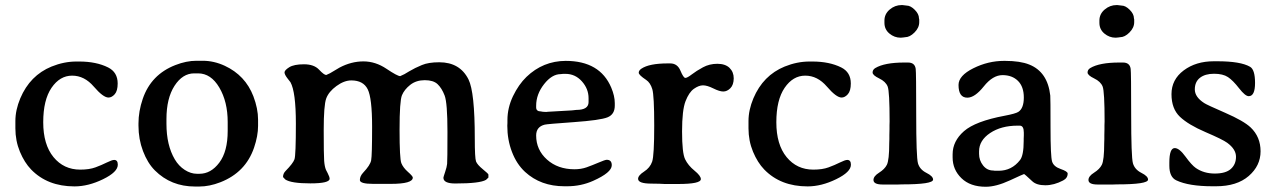

<svg xmlns="http://www.w3.org/2000/svg" viewBox="-20 -713 4945 744"><path d="M400.4 -335Q379.9 -335 343.5 -377.4Q307.1 -419.9 259.5 -419.9Q211.9 -419.9 179.7 -372.8Q147.5 -325.7 147.5 -239.3Q147.5 -152.8 187.3 -104.2Q227.1 -55.7 291 -55.7Q326.2 -55.7 349.9 -64.5Q373.5 -73.2 393.8 -83.3Q414.1 -93.3 422.4 -93.3Q436.5 -93.3 436.5 -74.7Q436.5 -46.4 379.4 -18.6Q322.3 9.3 268.6 9.3Q164.1 9.3 100.6 -56.2Q74.7 -83 57.1 -125.2Q39.6 -167.5 39.6 -215.8V-239.7Q39.6 -240.7 39.6 -242.2Q39.6 -243.2 39.6 -244.1Q39.6 -286.6 58.6 -332Q96.2 -420.9 179.7 -455.1Q228 -474.6 275.9 -474.6H287.1Q353 -474.6 398.9 -451.7Q436 -433.1 436 -389.6Q436 -360.8 424.6 -347.9Q413.1 -335 400.4 -335Z M625 -251.5V-233.4Q625 -150.4 657.2 -95.7Q672.4 -69.8 695.8 -54.7Q719.2 -39.6 743.2 -39.6H752.9Q797.4 -39.6 829.8 -82.8Q862.3 -126 862.3 -205.6V-240.2Q862.3 -318.8 829.8 -373.8Q797.4 -428.7 747.6 -428.7H732.4Q687.5 -428.7 656.2 -380.4Q625 -332 625 -251.5ZM980 -249.5V-225.1Q980 -186.5 964.4 -140.6Q931.6 -44.9 834 -6.8Q791.5 9.8 752 9.8H735.8Q642.6 9.8 580.1 -52.7Q551.8 -81.1 534.2 -127.4Q516.6 -173.8 516.6 -226.1V-234.4Q516.6 -281.7 533.2 -330.1Q565.4 -424.3 659.7 -460.9Q702.1 -477.5 741.2 -477.5H765.6Q809.1 -477.5 851.1 -458Q930.7 -420.9 961.9 -339.8Q980 -292 980 -249.5Z M1341.3 -401.4Q1313.5 -401.4 1283.7 -379.6Q1253.9 -357.9 1244.1 -331.5Q1234.4 -305.2 1234.4 -208.7Q1234.4 -112.3 1236.1 -89.8Q1237.8 -67.4 1243.2 -54.7L1249.5 -42.5Q1257.3 -27.3 1257.3 -20.5Q1257.3 -2.4 1182.6 -2.4Q1107.9 -2.4 1085.4 -17.6L1076.7 -26.9Q1076.7 -40.5 1086.4 -50.3Q1115.7 -80.1 1121.1 -95.7Q1126.5 -111.3 1126.5 -234.1Q1126.5 -356.9 1105.5 -394.5L1095.2 -407.7Q1082.5 -423.8 1082.5 -432.4Q1082.5 -440.9 1100.8 -452.4Q1119.1 -463.9 1158 -463.9Q1196.8 -463.9 1216.3 -443.1Q1235.8 -422.4 1244.1 -422.4L1258.8 -429.2L1295.9 -451.2Q1341.3 -475.1 1388.2 -475.1Q1435.1 -475.1 1477.5 -446.5Q1520 -418 1530.8 -418L1547.4 -425.8L1565.4 -436.5Q1588.4 -450.2 1614.7 -460.9Q1640.1 -471.7 1682.1 -471.7Q1762.2 -471.7 1795.4 -405.3Q1819.8 -356.4 1819.8 -176.8Q1819.8 -99.6 1824.7 -87.2Q1829.6 -74.7 1851.1 -57.1Q1872.6 -39.6 1872.6 -36.6V-24.9L1863.3 -16.1Q1839.8 -2 1744.1 -2Q1698.2 -2 1698.2 -24.4Q1698.2 -26.9 1704.8 -46.4Q1711.4 -65.9 1712.6 -77.9Q1713.9 -89.8 1713.9 -202.1Q1713.9 -314.5 1702.9 -343Q1691.9 -371.6 1675.5 -387Q1659.2 -402.3 1626 -402.3Q1592.8 -402.3 1569.8 -384.3Q1546.9 -366.2 1537.6 -344Q1528.3 -321.8 1528.3 -210Q1528.3 -98.1 1535.2 -80.8Q1542 -63.5 1560.8 -46.9Q1579.6 -30.3 1579.6 -24.9Q1579.6 -0.5 1494.1 -0.5H1425.8Q1374.5 -0.5 1374.5 -15.4Q1374.5 -30.3 1387.2 -43.9Q1414.6 -72.8 1418.2 -91.6Q1421.9 -110.4 1421.9 -221.7Q1421.9 -333 1404.8 -367.2Q1387.7 -401.4 1341.3 -401.4Z M2260.7 -317.4V-332.5Q2260.7 -368.7 2234.9 -397.7Q2209 -426.8 2171.4 -426.8H2162.1Q2155.3 -425.8 2152.8 -425.8Q2118.7 -425.8 2088.1 -386.7Q2057.6 -347.7 2057.6 -303.2V-296.9Q2057.6 -281.2 2076.2 -281.2Q2083.5 -279.8 2084 -279.8L2095.2 -279.3H2098.1L2101.6 -279.8L2195.8 -285.2L2213.4 -287.1Q2260.7 -287.1 2260.7 -317.4ZM2057.6 -188Q2057.6 -132.3 2099.6 -94.7Q2141.6 -57.1 2206.1 -57.1Q2231.9 -57.1 2253.2 -64.7Q2274.4 -72.3 2299.6 -83Q2324.7 -93.8 2331.1 -93.8Q2350.6 -93.8 2350.6 -72.8Q2350.6 -44.4 2278.3 -12.2Q2231.4 8.8 2177.7 8.8H2167Q2075.2 8.8 2014.6 -46.9Q1981.9 -77.1 1963.9 -124.3Q1945.8 -171.4 1945.8 -225.6L1946.3 -236.8V-248Q1946.3 -294.9 1967.8 -340.3Q1989.7 -385.7 2020 -415Q2084 -476.6 2171.9 -477.1Q2304.7 -477.1 2348.6 -373.5Q2362.3 -340.8 2362.3 -313.5V-303.7Q2362.3 -270 2334.5 -258.5Q2306.6 -247.1 2203.1 -239.7Q2099.6 -232.4 2090.8 -230Q2057.6 -221.7 2057.6 -188Z M2695.8 -19Q2695.8 0 2607.4 0H2555.7L2535.2 -1L2504.4 -1.5Q2452.6 -1.5 2452.6 -20Q2452.6 -33.2 2475.8 -48.1Q2499 -63 2507.1 -86.7Q2515.1 -110.4 2515.1 -226.6Q2515.1 -342.8 2507.6 -367.7Q2500 -392.6 2483.9 -403.3Q2455.1 -422.4 2455.1 -431.2Q2455.1 -439.9 2465.3 -446.8Q2495.6 -467.3 2567.9 -467.3H2577.1Q2605 -467.3 2616.7 -439.2Q2628.4 -411.1 2635.7 -411.1Q2643.1 -411.1 2660.9 -424.8Q2678.7 -438.5 2703.9 -452.1Q2729 -465.8 2759.8 -465.8Q2790.5 -465.8 2806.9 -450Q2823.2 -434.1 2823.2 -409.2Q2822.8 -383.8 2810.1 -371.1Q2797.4 -358.4 2782.7 -358.4Q2768.1 -358.4 2744.1 -370.4Q2720.2 -382.3 2704.1 -382.3Q2688 -382.3 2668.9 -368.9Q2649.9 -355.5 2636.5 -321Q2623 -286.6 2623 -203.4Q2623 -120.1 2634.8 -95.9Q2646.5 -71.8 2671.1 -51.8Q2695.8 -31.7 2695.8 -19Z M3241.2 -335Q3220.7 -335 3184.3 -377.4Q3147.9 -419.9 3100.3 -419.9Q3052.7 -419.9 3020.5 -372.8Q2988.3 -325.7 2988.3 -239.3Q2988.3 -152.8 3028.1 -104.2Q3067.9 -55.7 3131.8 -55.7Q3167 -55.7 3190.7 -64.5Q3214.4 -73.2 3234.6 -83.3Q3254.9 -93.3 3263.2 -93.3Q3277.3 -93.3 3277.3 -74.7Q3277.3 -46.4 3220.2 -18.6Q3163.1 9.3 3109.4 9.3Q3004.9 9.3 2941.4 -56.2Q2915.5 -83 2897.9 -125.2Q2880.4 -167.5 2880.4 -215.8V-239.7Q2880.4 -240.7 2880.4 -242.2Q2880.4 -243.2 2880.4 -244.1Q2880.4 -286.6 2899.4 -332Q2937 -420.9 3020.5 -455.1Q3068.8 -474.6 3116.7 -474.6H3127.9Q3193.8 -474.6 3239.7 -451.7Q3276.9 -433.1 3276.9 -389.6Q3276.9 -360.8 3265.4 -347.9Q3253.9 -335 3241.2 -335Z M3542 -627Q3542 -605.5 3523.7 -587.2Q3505.4 -568.8 3487.3 -568.8Q3483.4 -567.9 3481 -567.9L3470.2 -566.9Q3445.8 -566.9 3426.5 -583Q3407.2 -599.1 3407.2 -624.5V-633.3Q3407.2 -658.7 3427.5 -676Q3447.8 -693.4 3474.1 -693.4H3476.6L3493.2 -691.4Q3508.3 -691.4 3524.7 -675Q3541 -658.7 3541 -642.1L3542 -637.7ZM3371.6 -449.2Q3407.2 -470.7 3484.4 -470.7H3498.5Q3524.9 -470.7 3528.3 -446.3Q3530.3 -433.1 3530.3 -268.8Q3530.3 -104.5 3537.1 -80.3Q3543.9 -56.2 3569.8 -43.2Q3595.7 -30.3 3595.7 -17.1Q3595.7 1.5 3474.6 1.5L3460 2H3400.4Q3364.7 2 3364.7 -15.6Q3364.7 -30.3 3386.5 -43.9Q3408.2 -57.6 3416.5 -74.2Q3425.8 -92.3 3425.8 -158.7L3426.3 -174.3V-189.5L3426.8 -212.4V-227.5L3427.2 -242.7Q3427.2 -358.4 3419.7 -377.7Q3412.1 -397 3386.7 -409.2Q3361.3 -421.4 3361.3 -432.1Q3361.3 -442.9 3371.6 -449.2Z M3931.6 -226.1H3923.3Q3859.4 -226.1 3816.7 -197.5Q3773.9 -168.9 3773.9 -126.5V-116.7Q3773.9 -91.8 3789.3 -72Q3804.7 -52.2 3829.1 -52.2L3835 -51.3H3849.6Q3900.4 -51.3 3932.6 -92.8Q3946.8 -110.8 3946.8 -167Q3946.8 -171.4 3946.8 -175.8L3947.3 -187.5V-199.2Q3947.3 -226.1 3931.6 -226.1ZM3694.3 -383.8Q3694.3 -419.9 3751.7 -448.5Q3809.1 -477.1 3870.6 -477.1Q3872.6 -477.1 3874.5 -477.1Q3933.1 -477.1 3968.3 -462.9Q4039.6 -434.6 4049.8 -342.8Q4050.8 -333.5 4050.8 -220Q4050.8 -106.4 4056.9 -86.9Q4063 -67.4 4090.1 -58.1Q4117.2 -48.8 4117.2 -40.5Q4117.2 -22.9 4099.6 -13.7Q4064.5 4.9 4030.5 4.9Q3996.6 4.9 3980 -10.7Q3950.2 -38.6 3948.2 -38.6Q3946.3 -38.6 3893.1 -13.9Q3839.8 10.7 3799.8 10.7Q3739.7 10.7 3705.6 -22.5Q3671.4 -55.7 3671.4 -103V-115.2Q3671.4 -166 3715.3 -204.6Q3759.3 -243.2 3873.5 -264.6Q3915 -272.5 3925.8 -279.3Q3947.3 -293 3947.3 -335Q3947.3 -377 3924.8 -399.4Q3902.3 -421.9 3864.7 -421.9Q3827.1 -421.9 3792.2 -378.2Q3757.3 -334.5 3728.5 -334.5Q3694.3 -334.5 3694.3 -383.8Z M4375 -627Q4375 -605.5 4356.7 -587.2Q4338.4 -568.8 4320.3 -568.8Q4316.4 -567.9 4314 -567.9L4303.2 -566.9Q4278.8 -566.9 4259.5 -583Q4240.2 -599.1 4240.2 -624.5V-633.3Q4240.2 -658.7 4260.5 -676Q4280.8 -693.4 4307.1 -693.4H4309.6L4326.2 -691.4Q4341.3 -691.4 4357.7 -675Q4374 -658.7 4374 -642.1L4375 -637.7ZM4204.6 -449.2Q4240.2 -470.7 4317.4 -470.7H4331.5Q4357.9 -470.7 4361.3 -446.3Q4363.3 -433.1 4363.3 -268.8Q4363.3 -104.5 4370.1 -80.3Q4377 -56.2 4402.8 -43.2Q4428.7 -30.3 4428.7 -17.1Q4428.7 1.5 4307.6 1.5L4293 2H4233.4Q4197.8 2 4197.8 -15.6Q4197.8 -30.3 4219.5 -43.9Q4241.2 -57.6 4249.5 -74.2Q4258.8 -92.3 4258.8 -158.7L4259.3 -174.3V-189.5L4259.8 -212.4V-227.5L4260.3 -242.7Q4260.3 -358.4 4252.7 -377.7Q4245.1 -397 4219.7 -409.2Q4194.3 -421.4 4194.3 -432.1Q4194.3 -442.9 4204.6 -449.2Z M4691.9 8.8H4678.7Q4586.4 8.8 4538.1 -14.2Q4511.2 -26.9 4511.2 -70.8V-83Q4511.2 -139.2 4532.2 -139.2Q4549.8 -139.2 4573.7 -106.2Q4597.7 -73.2 4613.8 -62Q4645 -40.5 4687.3 -40.5Q4729.5 -40.5 4749.5 -58.3Q4769.5 -76.2 4769.5 -105.5Q4769.5 -134.8 4735.4 -159.7Q4717.3 -172.9 4651.1 -201.2Q4585 -229.5 4552.2 -260.5Q4519.5 -291.5 4519.5 -348.1Q4519.5 -404.8 4566.9 -440.2Q4614.3 -475.6 4683.6 -475.6H4696.8Q4787.6 -475.6 4824.2 -454.1Q4843.3 -442.9 4843.3 -391.6Q4843.3 -340.3 4818.8 -340.3Q4805.2 -340.3 4781.5 -370.8Q4757.8 -401.4 4738.3 -414.3Q4718.8 -427.2 4684.3 -427.2Q4649.9 -427.2 4629.9 -411.6Q4609.9 -396 4609.9 -366.5Q4609.9 -336.9 4646.5 -313.5Q4655.8 -307.1 4727.5 -275.9Q4799.3 -244.6 4826.2 -219.2Q4864.7 -182.6 4864.7 -126.7Q4864.7 -70.8 4818.8 -31Q4772.9 8.8 4691.9 8.8Z"/></svg>

Font: Averia Serif Libre
Style: Regular
Weight: 400
Version: Version 1.002